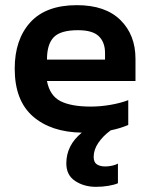

<svg xmlns="http://www.w3.org/2000/svg" viewBox="-20 -504 582 744"><path d="M352 220Q306 220 271.5 197.5Q237 175 237 129Q237 59 297 10Q177 8 107 -53.5Q37 -115 37 -238Q37 -351 97.5 -417.5Q158 -484 278 -484Q388 -484 446.5 -426.5Q505 -369 505 -276V-190H162Q173 -133 214.5 -112Q256 -91 332 -91Q370 -91 409.5 -98Q449 -105 477 -116V-20Q448 -7 409 1Q379 23 361 49.5Q343 76 343 104Q343 125 355.5 133Q368 141 388 141Q401 141 414.5 138Q428 135 437 130V206Q424 212 400.5 216Q377 220 352 220ZM162 -273H387V-299Q387 -340 363 -363.5Q339 -387 282 -387Q215 -387 188.5 -360Q162 -333 162 -273Z"/></svg>

Font: Kanit Medium
Style: Regular
Weight: 500
Designer: Katatrad Team
Foundry: CadsonDemak
Version: Version 2.000; ttfautohint (v1.8.3)